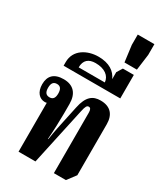

<svg xmlns="http://www.w3.org/2000/svg" viewBox="-255 -1155 1079 1259"><g transform="rotate(30 285.0 -525.0)"><path d="M376 6H467L516 -59V-445C516 -515 481 -560 404 -560C347 -560 306 -533 287 -439L268 -350C255 -289 242 -233 233 -169H230C235 -231 238 -311 238 -365V-438C238 -517 198 -560 125 -560C52 -560 18 -524 18 -461C18 -401 50 -368 91 -368C96 -368 100 -369 105 -370V0H233L327 -434C336 -476 343 -486 357 -486C370 -486 376 -475 376 -451ZM102 -410C74 -410 63 -428 63 -460C63 -493 74 -511 102 -511C129 -511 140 -493 140 -460C140 -428 129 -410 102 -410Z M79 -636H508V-814H425L399 -772V-719C378 -767 332 -802 248 -802C165 -802 79 -757 79 -664ZM170 -676C170 -731 201 -756 253 -756C322 -756 364 -724 368 -676Z M414 -854H508L524 -975V-1056H398V-978Z"/></g></svg>

Font: Noto Serif Thai ExtraCondensed ExtraBold
Style: Regular
Weight: 800
Width: 2
Designer: Monotype Design Team
Foundry: Monotype Imaging Inc.
Version: Version 2.002